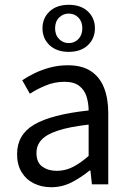

<svg xmlns="http://www.w3.org/2000/svg" viewBox="-20 -771 544 803"><path d="M194.3 12Q153.6 12 121.2 -4.3Q88.8 -20.5 70.1 -51.5Q51.4 -82.4 51.4 -126.2Q51.4 -208 123.4 -250.2Q195.4 -292.3 350.7 -309Q350.5 -339.5 342 -367Q333.5 -394.6 311.5 -411.7Q289.4 -428.9 249.9 -428.9Q208.1 -428.9 171.1 -413.4Q134 -397.9 104.9 -379L73 -435.4Q95.3 -450.4 125 -464.9Q154.7 -479.4 189.9 -488.7Q225.1 -498 264.1 -498Q323.2 -498 360.4 -473.3Q397.6 -448.6 415.2 -403.6Q432.8 -358.6 432.8 -297.7V0H364.5L358.1 -57.9H354.8Q319.7 -29.1 279.8 -8.5Q239.9 12 194.3 12ZM217.2 -56.5Q252.6 -56.5 284.1 -72.3Q315.6 -88.1 350.7 -118.9V-249.9Q269 -240.4 221.3 -224.5Q173.6 -208.6 153 -185.6Q132.5 -162.7 132.5 -131.5Q132.5 -91.2 157.3 -73.8Q182.1 -56.5 217.2 -56.5ZM267.5 -554.1Q217 -554.1 187.3 -582.1Q157.7 -610.1 157.7 -652.7Q157.7 -695.2 187.3 -723.1Q217 -750.9 267.5 -750.9Q318.1 -750.9 347.6 -723.1Q377 -695.2 377 -652.7Q377 -610.1 347.6 -582.1Q318.1 -554.1 267.5 -554.1ZM267.3 -590.8Q291.6 -590.8 307.9 -607.7Q324.3 -624.7 324.3 -652.7Q324.3 -680.7 308 -697.5Q291.6 -714.2 267.3 -714.2Q243.8 -714.2 227.1 -697.5Q210.4 -680.8 210.4 -652.5Q210.4 -624.7 227.1 -607.7Q243.9 -590.8 267.3 -590.8Z"/></svg>

Font: SourceSans3VF
Style: Regular
Weight: 200
Designer: Paul D. Hunt
Foundry: Adobe
Version: Version 3.052;hotconv 1.1.0;makeotfexe 2.6.0